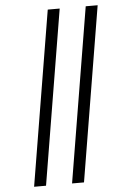

<svg xmlns="http://www.w3.org/2000/svg" viewBox="-63 -869 725 1058"><g transform="rotate(-5 300.0 -340.0)"><path d="M292 143 452 -823H518L358 143ZM82 143 242 -823H308L148 143Z"/></g></svg>

Font: Iosevka SS04 Lt Ex Obl
Style: Regular
Weight: 300
Width: 7
Italic angle: -9°
Monospace: yes
Designer: Belleve Invis
Foundry: Belleve Invis
Version: Version 19.0.0; ttfautohint (v1.8.4)